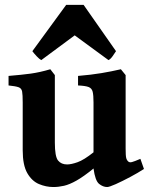

<svg xmlns="http://www.w3.org/2000/svg" viewBox="-20 -753 614 788"><path d="M570.8 -59.6Q546.9 -43.9 514.4 -26.6Q481.9 -9.3 455.1 2.7Q428.2 14.6 419.9 14.6Q402.8 14.6 386.7 1.7Q370.6 -11.2 363.8 -61.5Q323.2 -28.3 294.2 -12Q265.1 4.4 242.7 9.5Q220.2 14.6 199.2 14.6Q168.9 14.6 139.9 2.4Q110.8 -9.8 92 -42.5Q73.2 -75.2 73.2 -136.2V-332.5Q73.2 -363.8 70.8 -377.2Q68.4 -390.6 56.2 -395Q43.9 -399.4 15.1 -402.3V-441.4Q68.8 -445.8 106.2 -450.9Q143.6 -456.1 186.5 -468.8L205.1 -444.8V-168Q205.1 -110.4 218.3 -94.2Q231.4 -78.1 255.4 -78.1Q272.5 -78.1 298.6 -87.4Q324.7 -96.7 363.8 -127.9V-332.5Q363.8 -361.8 360.4 -376.2Q356.9 -390.6 343.8 -395.8Q330.6 -400.9 300.3 -402.3V-441.4Q354 -445.8 396.2 -452.9Q438.5 -460 476.1 -468.8L495.6 -444.8V-143.6Q495.6 -113.8 498 -104.5Q500.5 -95.2 506.8 -89.8Q512.2 -85.4 521.7 -87.9Q531.2 -90.3 556.2 -101.1ZM456.1 -543Q450.2 -533.7 441.9 -522Q433.6 -510.3 425.3 -506.3L286.6 -607.9L149.4 -506.3Q141.6 -510.3 130.6 -522Q119.6 -533.7 112.8 -543L251.5 -732.9H323.2Z"/></svg>

Font: Gentium Book Plus
Style: Bold
Weight: 700
Designer: Victor Gaultney, Annie Olsen, Iska Routamaa, Becca Hirsbrunner
Foundry: SIL International
Version: Version 6.101